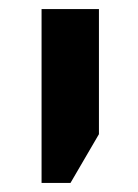

<svg xmlns="http://www.w3.org/2000/svg" viewBox="-20 -618 306 425"><path d="M72 -213V-598H199V-321L136 -213Z"/></svg>

Font: Noto Sans Hebrew SemiBold
Style: Regular
Weight: 600
Designer: Monotype Design Team
Foundry: Monotype Imaging Inc.
Version: Version 2.003